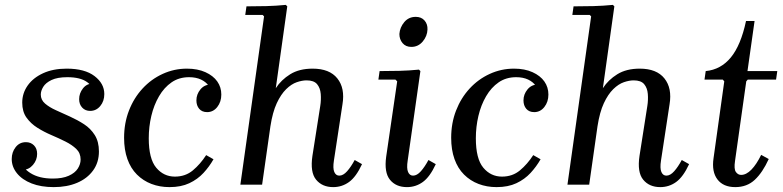

<svg xmlns="http://www.w3.org/2000/svg" viewBox="-20 -756 3205 786"><path d="M200 10Q148 10 109.5 -5Q71 -20 49.5 -46.5Q28 -73 28 -105Q28 -133 44 -153.5Q60 -174 86 -174Q106 -174 119 -161Q132 -148 132 -126Q132 -101 115 -81Q98 -61 74 -61Q56 -61 48.5 -72.5Q41 -84 41 -98H69Q69 -70 104.5 -47.5Q140 -25 196 -25Q236 -25 261.5 -36.5Q287 -48 298.5 -66Q310 -84 310 -103Q310 -129 292.5 -146Q275 -163 248 -176.5Q221 -190 190.5 -203Q160 -216 133 -233Q106 -250 88.5 -274.5Q71 -299 71 -336Q71 -374 93 -405.5Q115 -437 156 -456Q197 -475 253 -475Q327 -475 367 -444.5Q407 -414 407 -371Q407 -342 390.5 -322Q374 -302 349 -302Q329 -302 316.5 -315.5Q304 -329 304 -350Q304 -374 319.5 -394Q335 -414 360 -414Q379 -414 385.5 -402Q392 -390 392 -375H364Q364 -400 336.5 -420Q309 -440 256 -440Q215 -440 191 -428.5Q167 -417 157 -400.5Q147 -384 147 -369Q147 -347 164.5 -332Q182 -317 208.5 -305Q235 -293 266 -279Q297 -265 324 -247.5Q351 -230 368 -203Q385 -176 385 -136Q385 -91 361 -58Q337 -25 295.5 -7.5Q254 10 200 10Z M674 10Q634 10 600 -3Q566 -16 540.5 -41.5Q515 -67 501.5 -105Q488 -143 488 -192Q488 -252 508 -303.5Q528 -355 563.5 -393.5Q599 -432 646 -453.5Q693 -475 745 -475Q789 -475 821 -460.5Q853 -446 869.5 -422.5Q886 -399 886 -369Q886 -339 869.5 -318Q853 -297 828 -297Q807 -297 795.5 -310.5Q784 -324 784 -345Q784 -370 800.5 -390Q817 -410 843 -410Q864 -410 871 -397.5Q878 -385 878 -370L847 -363Q847 -387 835 -404Q823 -421 802.5 -430.5Q782 -440 754 -440Q713 -440 682.5 -419Q652 -398 631 -362Q610 -326 599.5 -281.5Q589 -237 589 -190Q589 -106 619.5 -69.5Q650 -33 696 -33Q739 -33 769.5 -58.5Q800 -84 824 -121L854 -104Q837 -74 813 -48Q789 -22 755 -6Q721 10 674 10Z M1432 -101 1462 -84Q1438 -32 1409 -11Q1380 10 1344 10Q1299 10 1274 -20.5Q1249 -51 1259 -118L1291 -322Q1295 -347 1293 -371.5Q1291 -396 1278 -411.5Q1265 -427 1235 -427Q1217 -427 1195 -419.5Q1173 -412 1151.5 -391Q1130 -370 1113 -333.5Q1096 -297 1087 -239L1053 0H964L1061 -689L1055 -695H984L989 -730Q1030 -730 1070 -731Q1110 -732 1150 -736L1156 -730L1109 -395Q1131 -429 1168 -452Q1205 -475 1260 -475Q1329 -475 1361 -435Q1393 -395 1382 -329L1347 -99Q1342 -67 1348.5 -52Q1355 -37 1369 -37Q1385 -37 1401 -55Q1417 -73 1432 -101Z M1734 -101 1764 -84Q1740 -32 1711 -11Q1682 10 1646 10Q1601 10 1576.5 -20Q1552 -50 1561 -115L1606 -423L1599 -430H1529L1534 -465Q1575 -465 1615 -466Q1655 -467 1695 -471L1701 -465L1649 -99Q1644 -67 1650.5 -52Q1657 -37 1671 -37Q1687 -37 1703 -55Q1719 -73 1734 -101ZM1664 -564Q1641 -564 1628 -579.5Q1615 -595 1615 -617Q1617 -644 1635 -665.5Q1653 -687 1682 -687Q1705 -687 1718 -672Q1731 -657 1730 -635Q1729 -608 1710.5 -586Q1692 -564 1664 -564Z M2013 10Q1973 10 1939 -3Q1905 -16 1879.5 -41.5Q1854 -67 1840.5 -105Q1827 -143 1827 -192Q1827 -252 1847 -303.5Q1867 -355 1902.5 -393.5Q1938 -432 1985 -453.5Q2032 -475 2084 -475Q2128 -475 2160 -460.5Q2192 -446 2208.5 -422.5Q2225 -399 2225 -369Q2225 -339 2208.5 -318Q2192 -297 2167 -297Q2146 -297 2134.5 -310.5Q2123 -324 2123 -345Q2123 -370 2139.5 -390Q2156 -410 2182 -410Q2203 -410 2210 -397.5Q2217 -385 2217 -370L2186 -363Q2186 -387 2174 -404Q2162 -421 2141.5 -430.5Q2121 -440 2093 -440Q2052 -440 2021.5 -419Q1991 -398 1970 -362Q1949 -326 1938.5 -281.5Q1928 -237 1928 -190Q1928 -106 1958.5 -69.5Q1989 -33 2035 -33Q2078 -33 2108.5 -58.5Q2139 -84 2163 -121L2193 -104Q2176 -74 2152 -48Q2128 -22 2094 -6Q2060 10 2013 10Z M2771 -101 2801 -84Q2777 -32 2748 -11Q2719 10 2683 10Q2638 10 2613 -20.5Q2588 -51 2598 -118L2630 -322Q2634 -347 2632 -371.5Q2630 -396 2617 -411.5Q2604 -427 2574 -427Q2556 -427 2534 -419.5Q2512 -412 2490.5 -391Q2469 -370 2452 -333.5Q2435 -297 2426 -239L2392 0H2303L2400 -689L2394 -695H2323L2328 -730Q2369 -730 2409 -731Q2449 -732 2489 -736L2495 -730L2448 -395Q2470 -429 2507 -452Q2544 -475 2599 -475Q2668 -475 2700 -435Q2732 -395 2721 -329L2686 -99Q2681 -67 2687.5 -52Q2694 -37 2708 -37Q2724 -37 2740 -55Q2756 -73 2771 -101Z M2990 10Q2941 10 2917 -21.5Q2893 -53 2901 -108L2945 -423L2939 -430H2864L2869 -465Q2931 -471 2972 -521Q3013 -571 3034 -670H3069L3040 -465H3162L3157 -430H3041L3035 -423L2989 -97Q2984 -64 2992.5 -52Q3001 -40 3014 -40Q3035 -40 3056 -61.5Q3077 -83 3096 -122L3127 -105Q3102 -50 3070 -20Q3038 10 2990 10Z"/></svg>

Font: Brygada 1918 Medium
Style: Italic
Weight: 500
Italic angle: -8°
Designer: Mateusz Machalski | Borys Kosmynka | Przemek Hoffer
Foundry: NIEPODLEGLA 2018
Version: Version 3.006